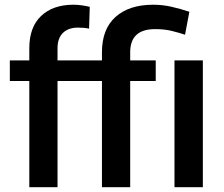

<svg xmlns="http://www.w3.org/2000/svg" viewBox="-20 -780 935 800"><path d="M219.7 0H102.1V-442.4H21V-528.3H102.1V-579.1Q102.1 -667 151.4 -713.6Q200.7 -760.3 286.1 -760.3Q303.7 -760.3 320.8 -757.8Q337.9 -755.4 354 -751.5L351.1 -660.6Q332 -665 305.2 -665Q264.6 -665 242.2 -642.8Q219.7 -620.6 219.7 -579.1V-528.3H404.8V-562.5Q404.8 -658.7 461.4 -709.5Q518.1 -760.3 618.2 -760.3Q657.2 -760.3 693.8 -752Q730.5 -743.7 769 -731L751 -635.3Q726.6 -643.6 696 -651.1Q665.5 -658.7 626.5 -658.7Q522.5 -658.7 522.5 -562.5V-528.3H628.9V-442.4H522.5V0H404.8V-442.4H219.7ZM825.2 -528.3V0H707V-528.3Z"/></svg>

Font: Vazirmatn RD Medium
Style: Regular
Weight: 500
Designer: Saber Rastikerdar
Foundry: Saber Rastikerdar
Version: Version 33.003